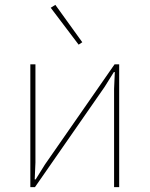

<svg xmlns="http://www.w3.org/2000/svg" viewBox="-20 -771 616 791"><path d="M105 -506H126V-101L123 -32H127L165 -93L452 -506H471V0H450V-405L453 -474H449L411 -413L124 0H105ZM189 -739 208 -751 319 -597 304 -587Z"/></svg>

Font: Plexus Sans Thin
Style: Regular
Weight: 250
Version: Version 2.001;PS 002.001;hotconv 1.0.70;makeotf.lib2.5.58329